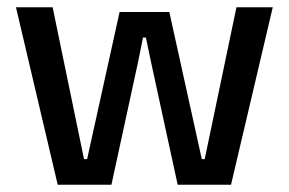

<svg xmlns="http://www.w3.org/2000/svg" viewBox="-20 -509 796 529"><path d="M287 0H139L24 -489H125L211.5 -70.5H220L309.5 -476H446.5L536 -70.5H544L631.5 -489H731.5L616.5 0H469.5L396 -338.5L382 -405.5H374L360.5 -338.5Z"/></svg>

Font: Anek Devanagari Medium Medium
Style: Regular
Weight: 500
Version: Version 1.003